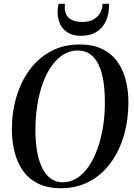

<svg xmlns="http://www.w3.org/2000/svg" viewBox="-20 -988 713 1019"><path d="M303 11Q234 11 184.5 -12.8Q135 -36.5 104 -79Q73 -121.5 58.2 -177.8Q43.5 -234 43 -299Q43 -393 67.5 -475Q92 -557 138.5 -619.2Q185 -681.5 251.8 -716.8Q318.5 -752 403 -752Q472.5 -752 521.8 -728.2Q571 -704.5 601.8 -662.2Q632.5 -620 647 -564.5Q661.5 -509 661.5 -445.5Q661.5 -351.5 637.5 -269Q613.5 -186.5 567.2 -123.5Q521 -60.5 454.5 -24.8Q388 11 303 11ZM313.5 -20.5Q354 -20.5 388.8 -42.8Q423.5 -65 450.8 -104.8Q478 -144.5 497.2 -198Q516.5 -251.5 526.8 -315Q537 -378.5 536.5 -447Q536.5 -506.5 528.8 -556.5Q521 -606.5 504 -643Q487 -679.5 459.2 -699.8Q431.5 -720 392 -720Q351.5 -720 316.8 -698.5Q282 -677 254.2 -638.2Q226.5 -599.5 207.2 -546.2Q188 -493 178 -429.8Q168 -366.5 168 -296.5Q168 -237.5 176.5 -187Q185 -136.5 202.8 -99.2Q220.5 -62 248 -41.2Q275.5 -20.5 313.5 -20.5ZM410.5 -798Q376 -798 352 -808.8Q328 -819.5 313.2 -838Q298.5 -856.5 292 -879.2Q285.5 -902 285.5 -926Q286 -940 287.5 -949.8Q289 -959.5 291.5 -968H324.5Q321 -935.5 330.2 -914Q339.5 -892.5 361.5 -882Q383.5 -871.5 417.5 -871.5Q452.5 -871.5 475.8 -884.5Q499 -897.5 511.5 -919.5Q524 -941.5 524.5 -968H558.5Q560 -917.5 543.5 -879.2Q527 -841 493.5 -819.5Q460 -798 410.5 -798Z"/></svg>

Font: Merriweather 120pt Medium
Style: Italic
Weight: 500
Italic angle: -7.8°
Version: Version 2.101